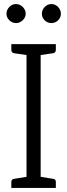

<svg xmlns="http://www.w3.org/2000/svg" viewBox="-20 -929 332 949"><path d="M181 -657V-55L243 -45Q256 -44 256 -29V0H36V-29Q36 -43 49 -45L111 -55V-657L49 -666Q36 -669 36 -682V-711H256V-682Q256 -669 243 -666ZM59 -815Q40 -815 26 -829Q12 -843 12 -861Q12 -880 26 -894.5Q40 -909 59 -909Q78 -909 92.5 -894.5Q107 -880 107 -861Q107 -843 92.5 -829Q78 -815 59 -815ZM234 -815Q215 -815 201 -828.5Q187 -842 187 -861Q187 -880 201 -894.5Q215 -909 234 -909Q253 -909 267 -894.5Q281 -880 281 -861Q281 -842 267 -828.5Q253 -815 234 -815Z"/></svg>

Font: Aleo Light
Style: Regular
Weight: 300
Designer: Alessio Laiso
Foundry: Alessio Laiso
Version: Version 2.000